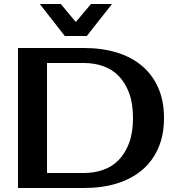

<svg xmlns="http://www.w3.org/2000/svg" viewBox="-20 -940 880 960"><path d="M400 -700Q490 -700 563.5 -677.5Q637 -655 689.5 -611Q742 -567 771 -501.5Q800 -436 800 -350Q800 -264 771 -198.5Q742 -133 689.5 -89Q637 -45 563.5 -22.5Q490 0 400 0H70V-700ZM215 -625V-75H400Q451 -75 495.5 -90.5Q540 -106 573 -139.5Q606 -173 625.5 -225Q645 -277 645 -350Q645 -423 625.5 -475Q606 -527 573 -560.5Q540 -594 495.5 -609.5Q451 -625 400 -625ZM304 -760 179 -920H284L359 -830L435 -920H540L414 -760Z"/></svg>

Font: Prosto One
Style: Regular
Weight: 400
Designer: Pavel Emelyanov and Jovanny lemonad
Foundry: Pavel Emelyanov and Jovanny Lemonad
Version: Version 1.001